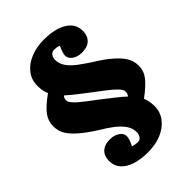

<svg xmlns="http://www.w3.org/2000/svg" viewBox="-260 -852 1145 1145"><g transform="rotate(-45 312.0 -279.5)"><path d="M294 178Q235 178 189.5 163.5Q144 149 118.5 120Q93 91 93 49Q93 29 101 9Q109 -11 130.5 -24.5Q152 -38 189 -38Q223 -38 248 -21.5Q273 -5 273 21Q273 29 270 40.5Q267 52 262 63.5Q257 75 252 85Q262 88 273 90Q284 92 295 92Q307 92 315 85.5Q323 79 327.5 68.5Q332 58 332 46Q332 12 313 -16Q294 -44 260 -70.5Q226 -97 180 -124Q120 -162 84.5 -192.5Q49 -223 31.5 -247.5Q14 -272 9 -293Q4 -314 4 -333Q4 -376 31 -412Q58 -448 122 -494Q114 -511 111 -529.5Q108 -548 108 -570Q108 -620 137 -657.5Q166 -695 216.5 -716Q267 -737 330 -737Q391 -737 436 -722.5Q481 -708 506.5 -679.5Q532 -651 532 -608Q532 -589 524 -568.5Q516 -548 495 -534.5Q474 -521 435 -521Q401 -521 376.5 -538Q352 -555 352 -580Q352 -588 355 -599.5Q358 -611 363 -623Q368 -635 372 -643Q362 -648 351 -649.5Q340 -651 330 -651Q313 -651 302.5 -637.5Q292 -624 292 -605Q292 -571 311.5 -543Q331 -515 365.5 -489Q400 -463 444 -435Q505 -397 540.5 -366Q576 -335 593 -311Q610 -287 615.5 -266Q621 -245 621 -226Q621 -183 593.5 -147.5Q566 -112 503 -65Q510 -49 513.5 -30Q517 -11 517 11Q517 60 488 98Q459 136 409 157Q359 178 294 178ZM445 -142Q452 -151 454 -158Q456 -165 456 -172Q456 -189 436 -210Q416 -231 384 -256Q352 -281 317 -307Q287 -330 262 -349Q237 -368 216.5 -385Q196 -402 179 -417Q172 -408 170 -401.5Q168 -395 168 -387Q168 -375 179.5 -360Q191 -345 211 -328Q231 -311 256 -292Q281 -273 308 -253Q352 -218 386 -192Q420 -166 445 -142Z"/></g></svg>

Font: Literata Black
Style: Regular
Weight: 900
Designer: Latin by Veronika Burian and Jose Scaglione. Greek by Irene Vlachou. Cyrillic by Vera Evstafieva.
Foundry: TypeTogether
Version: Version 3.103;gftools[0.9.29]